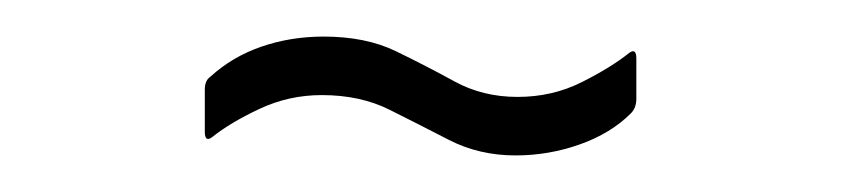

<svg xmlns="http://www.w3.org/2000/svg" viewBox="-20 -354 460 105"><path d="M262 -269Q242 -269 225.5 -277.5Q209 -286 193 -294Q177 -302 156 -302Q138 -302 122 -294.5Q106 -287 96 -279Q92 -276 92 -282V-305Q92 -310 95 -312Q107 -323 123 -328.5Q139 -334 157 -334Q180 -334 196.5 -326Q213 -318 228.5 -309.5Q244 -301 263 -301Q282 -301 298 -309Q314 -317 324 -325Q328 -328 328 -322V-300Q328 -295 325 -292Q314 -281 297 -275Q280 -269 262 -269Z"/></svg>

Font: Sofia Sans Extra Condensed ExtraLight
Style: Regular
Weight: 250
Designer: Botio Nikoltchev, Ani Petrova
Foundry: lettersoup
Version: Version 4.101